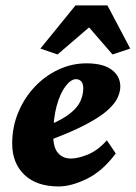

<svg xmlns="http://www.w3.org/2000/svg" viewBox="-20 -671 494 699"><path d="M193.4 7.8Q113.3 7.8 68.8 -34.7Q24.4 -77.1 24.4 -148.4Q24.4 -209 46.4 -261.7Q68.4 -314.5 106 -354.5Q143.6 -394.5 192.4 -417.5Q241.2 -440.4 294.9 -440.4Q355.5 -440.4 386.7 -417Q418 -393.6 418 -355.5Q418 -336.9 408.2 -315.4Q398.4 -293.9 372.1 -270Q345.7 -246.1 294.4 -218.8Q243.2 -191.4 159.2 -160.2V-215.8Q210 -237.3 236.8 -259.3Q263.7 -281.2 273.4 -304.2Q283.2 -327.1 283.2 -349.6Q283.2 -366.2 275.9 -374.5Q268.6 -382.8 256.8 -382.8Q238.3 -382.8 218.8 -357.4Q199.2 -332 186.5 -286.1Q173.8 -240.2 173.8 -177.7Q173.8 -133.8 191.4 -113.8Q209 -93.8 238.3 -93.8Q263.7 -93.8 299.8 -108.4Q335.9 -123 369.1 -160.2L401.4 -112.3Q353.5 -47.9 296.4 -20Q239.3 7.8 193.4 7.8ZM454.1 -494.1 389.6 -472.7 276.4 -603.5H341.8L189.5 -472.7L127 -494.1L254.9 -651.4H371.1Z"/></svg>

Font: Crimson Pro ExtraBold
Style: Italic
Weight: 800
Italic angle: -12°
Designer: Jacques Le Bailly
Foundry: Baron von Fonthausen
Version: Version 1.003